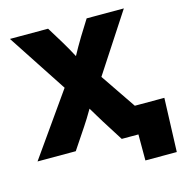

<svg xmlns="http://www.w3.org/2000/svg" viewBox="-125 -842 1061 1113"><g transform="rotate(-15 405.5 -286.0)"><path d="M4.9 0 318.4 -444.8V-293.9L34.2 -727.5H263.2L321.3 -632.8Q337.9 -606 352.3 -579.8Q366.7 -553.7 380.1 -528.6Q393.6 -503.4 407.2 -479H347.7Q362.3 -503.4 376 -528.6Q389.6 -553.7 404.3 -579.8Q418.9 -606 435.5 -632.8L494.6 -727.5H717.8L442.4 -305.7V-446.8L746.1 0H510.3L431.2 -125Q418 -146.5 406.5 -165.5Q395 -184.6 384.3 -202.6Q373.5 -220.7 361.8 -239.3H388.2Q377 -220.7 366.2 -202.6Q355.5 -184.6 344 -165.5Q332.5 -146.5 317.9 -125L234.4 0ZM610.4 156.2V0H563.5V-166H810.5L798.8 156.2Z"/></g></svg>

Font: Inter 28pt Black
Style: Regular
Weight: 900
Designer: Rasmus Andersson
Foundry: rsms
Version: Version 4.001;git-66647c0bb